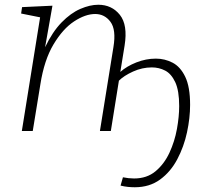

<svg xmlns="http://www.w3.org/2000/svg" viewBox="-20 -552 881 809"><path d="M401 0 458 -354Q470 -427 445.5 -460Q421 -493 381 -493Q340 -493 292.5 -462Q245 -431 205.5 -365Q166 -299 150 -196L118 0H72L149 -479L69 -495L73 -522L201 -528L170 -353Q201 -418 239.5 -457.5Q278 -497 318.5 -514.5Q359 -532 394 -532Q451 -532 485 -489.5Q519 -447 505 -360L487 -249Q514 -273 554.5 -289Q595 -305 637 -305Q674 -305 707 -288Q740 -271 760.5 -228.5Q781 -186 781 -110Q781 -55 768 5.5Q755 66 727 119Q699 172 654.5 204.5Q610 237 548 237Q534 237 519 235.5Q504 234 488 230L498 195Q522 200 545 200Q599 200 635.5 169.5Q672 139 694 91.5Q716 44 725.5 -8.5Q735 -61 735 -105Q735 -170 718.5 -205.5Q702 -241 676 -254.5Q650 -268 620 -268Q579 -268 540.5 -250.5Q502 -233 481 -212L447 0Z"/></svg>

Font: Bitter Light
Style: Italic
Weight: 300
Italic angle: -9°
Designer: Sol Matas, and Bitter project Authors
Foundry: Sol Matas
Version: Version 2.001